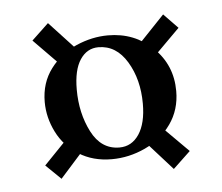

<svg xmlns="http://www.w3.org/2000/svg" viewBox="-36 -412 485 419"><g transform="rotate(-5 207.0 -202.5)"><path d="M83 -32 50 -64 103 -119 133 -88ZM46 -338 83 -373 135 -317 99 -284ZM367 -68 329 -32 277 -90 312 -123ZM335 -370 366 -338 306 -278 276 -308ZM61 -202Q61 -244 84 -274.5Q107 -305 141.5 -320Q176 -335 211 -335Q269 -335 309 -296.5Q349 -258 349 -201Q349 -160 327 -129Q305 -98 269.5 -81.5Q234 -65 196 -65Q155 -65 124 -84.5Q93 -104 77 -136Q61 -168 61 -202ZM274 -180Q274 -233 250.5 -272Q227 -311 188 -311Q163 -311 148 -288.5Q133 -266 133 -223Q133 -171 154 -130Q175 -89 215 -89Q242 -89 258 -113Q274 -137 274 -180Z"/></g></svg>

Font: Cormorant Garamond
Style: Bold
Weight: 700
Designer: Christian Thalmann (Catharsis Fonts)
Foundry: Catharsis Fonts
Version: Version 4.000